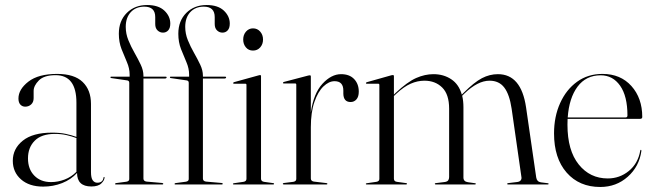

<svg xmlns="http://www.w3.org/2000/svg" viewBox="-20 -735 2600 765"><path d="M31 -94.5Q31 -142.5 70.8 -174.5Q110.5 -206.5 187.5 -206.5Q219 -206.5 242.2 -201.5Q265.5 -196.5 284.5 -189.5V-326Q284.5 -435.5 201.5 -435.5Q155.5 -435.5 134.8 -414.5Q114 -393.5 114 -372.5V-344Q114 -328 104.2 -319Q94.5 -310 80.5 -310Q69 -310 61.2 -318.2Q53.5 -326.5 53.5 -342.5Q53.5 -379 93.2 -409.8Q133 -440.5 207.5 -440.5Q276 -440.5 309.2 -408.5Q342.5 -376.5 342.5 -321V-49.5Q342.5 -26 349.5 -16.5Q356.5 -7 367.5 -7Q390 -7 392.5 -27.5Q393 -30 395 -30Q396.5 -30 396.5 -27.5Q396.5 -17 384 -4.5Q371.5 8 344 8Q287 8 287 -46Q263 -19.5 227.5 -5.5Q192 8.5 152 8.5Q96.5 8.5 63.8 -20.2Q31 -49 31 -94.5ZM91.5 -104Q91.5 -61 116.8 -35.2Q142 -9.5 183.5 -9.5Q211 -9.5 237.8 -19.8Q264.5 -30 284.5 -50.5V-185Q265.5 -192 244.5 -196.8Q223.5 -201.5 198.5 -201.5Q145.5 -201.5 118.5 -174.5Q91.5 -147.5 91.5 -104Z M551.5 -23.5Q551.5 -13.5 563.5 -11.5L625.5 -6Q630.5 -5.5 630.5 -2.5Q630.5 0 627 0H441Q438.5 0 438.5 -2Q438.5 -5 442.5 -5.5L483.5 -11Q495 -13 495 -21.5V-405Q495 -413 487.5 -414.5L423 -424Q420 -424.5 420 -427Q420 -429.5 422.5 -429.5H496.5V-437.5Q496.5 -462.5 485.8 -487.2Q475 -512 464.2 -539.5Q453.5 -567 453.5 -600.5Q453.5 -652 485.2 -683.5Q517 -715 566 -715Q611 -715 634.8 -692.8Q658.5 -670.5 658.5 -641Q658.5 -623 650.2 -614Q642 -605 629.5 -605Q617 -605 607.8 -613.8Q598.5 -622.5 598.5 -639.5V-667Q598.5 -708.5 555 -708.5Q521.5 -708.5 501.2 -686.8Q481 -665 481 -628Q481 -600.5 491.5 -574.8Q502 -549 516 -524.5Q530 -500 540.8 -477.2Q551.5 -454.5 551.5 -433.5V-429.5H640Q644 -429.5 644 -427Q644 -422 635.5 -422H551.5ZM788.5 -23.5Q788.5 -13.5 800.5 -11.5L862.5 -6Q867.5 -5.5 867.5 -2.5Q867.5 0 864 0H678Q675.5 0 675.5 -2Q675.5 -5 679.5 -5.5L720.5 -11Q732 -13 732 -21.5V-405Q732 -413 724.5 -414.5L660 -424Q657 -424.5 657 -427Q657 -429.5 659.5 -429.5H733.5V-437.5Q733.5 -462.5 722.8 -487.2Q712 -512 701.2 -539.5Q690.5 -567 690.5 -600.5Q690.5 -652 722.2 -683.5Q754 -715 803 -715Q848 -715 871.8 -692.8Q895.5 -670.5 895.5 -641Q895.5 -623 887.2 -614Q879 -605 866.5 -605Q854 -605 844.8 -613.8Q835.5 -622.5 835.5 -639.5V-667Q835.5 -708.5 792 -708.5Q758.5 -708.5 738.2 -686.8Q718 -665 718 -628Q718 -600.5 728.5 -574.8Q739 -549 753 -524.5Q767 -500 777.8 -477.2Q788.5 -454.5 788.5 -433.5V-429.5H877Q881 -429.5 881 -427Q881 -422 872.5 -422H788.5ZM988 -533.5Q970.5 -533.5 959.8 -546.2Q949 -559 949 -577.5Q949 -596.5 960.2 -609.2Q971.5 -622 988 -622Q1005.5 -622 1016.8 -609Q1028 -596 1028 -577.5Q1028 -559 1016.8 -546.2Q1005.5 -533.5 988 -533.5ZM1020 -431.5V-23Q1020 -12.5 1032 -10.5L1067.5 -5.5Q1072 -5.5 1072 -2.5Q1072 0 1068.5 0H911Q908 0 908 -2.5Q908 -4 912 -5L950 -10.5Q962 -12.5 962 -22.5V-397Q962 -401.5 957 -401.5H911.5Q909 -401.5 909 -404Q909 -406 912 -407.5L1009.5 -434.5Q1013.5 -436 1016 -436Q1020 -436 1020 -431.5Z M1218.5 -430V-287Q1229.5 -363 1264.8 -401.2Q1300 -439.5 1339 -439.5Q1372.5 -439.5 1391 -420Q1409.5 -400.5 1409.5 -370Q1409.5 -349.5 1400.2 -339Q1391 -328.5 1377 -328.5Q1349 -328.5 1348 -361V-374Q1348 -411.5 1313 -411.5Q1290.5 -411.5 1268.8 -390.8Q1247 -370 1232.8 -329Q1218.5 -288 1218.5 -228V-24Q1218.5 -13.5 1230.5 -11.5L1280.5 -5.5Q1284.5 -5 1284.5 -2.5Q1284.5 0 1281 0H1111Q1107 0 1107 -3Q1107 -5.5 1112.5 -6L1148.5 -10.5Q1160.5 -12.5 1160.5 -22V-397.5Q1160.5 -402.5 1156 -402.5H1110Q1107.5 -402.5 1107.5 -405Q1107.5 -407 1111 -408.5L1208 -434Q1212.5 -435 1214.5 -435Q1218.5 -435 1218.5 -430Z M1549.5 -431V-358L1556 -364.5Q1603.5 -409 1638.2 -424.2Q1673 -439.5 1707 -439.5Q1747.5 -439.5 1778 -419.2Q1808.5 -399 1820 -358L1827 -365Q1869.5 -407.5 1900.2 -423.5Q1931 -439.5 1964 -439.5Q2056.5 -439.5 2076 -307.5L2116.5 -28Q2119 -11 2135 -8.5L2162.5 -5Q2166 -4.5 2166 -2.5Q2166 0 2162.5 0H2004.5Q2000.5 0 2000.5 -2.5Q2000.5 -4.5 2005.5 -5.5L2042 -10Q2051.5 -11.5 2055.2 -17.2Q2059 -23 2057.5 -30L2018.5 -302Q2010 -359 1989.2 -386.2Q1968.5 -413.5 1930.5 -413.5Q1883.5 -413.5 1830 -362L1821.5 -353.5Q1826.5 -333 1826.5 -308V-27.5Q1826.5 -11.5 1844.5 -9L1872.5 -5Q1876 -4.5 1876 -2.5Q1876 0 1872 0H1716.5Q1712.5 0 1712.5 -2.5Q1712.5 -5.5 1717.5 -5.5L1753.5 -10Q1763.5 -12 1766.5 -17.5Q1769.5 -23 1769.5 -29.5V-302Q1769.5 -359 1742 -386.2Q1714.5 -413.5 1671 -413.5Q1643.5 -413.5 1616.2 -401.5Q1589 -389.5 1559 -361.5L1549.5 -352.5V-23Q1549.5 -12 1561.5 -10.5L1597.5 -5.5Q1601.5 -5.5 1601.5 -2.5Q1601.5 0 1598 0H1440.5Q1437.5 0 1437.5 -2.5Q1437.5 -4 1441.5 -5L1479.5 -10.5Q1491.5 -12.5 1491.5 -22V-396.5Q1491.5 -401.5 1486.5 -401.5H1440.5Q1438 -401.5 1438 -404Q1438 -406 1441.5 -407.5L1539 -435Q1542.5 -436 1545.5 -436Q1549.5 -436 1549.5 -431Z M2539 -269Q2539 -261.5 2530.5 -261.5H2241.5Q2241 -250 2241 -238Q2241 -135.5 2285.8 -79.8Q2330.5 -24 2401.5 -24Q2449 -24 2485.5 -53.8Q2522 -83.5 2531 -134.5Q2531.5 -138 2533 -138Q2536 -138 2535.5 -133.5Q2527 -71.5 2481.2 -30.8Q2435.5 10 2371.5 10Q2288 10 2237.8 -47.2Q2187.5 -104.5 2187.5 -203.5Q2187.5 -270.5 2211.8 -324.2Q2236 -378 2279.2 -409.2Q2322.5 -440.5 2380.5 -440.5Q2452.5 -440.5 2495.8 -392.2Q2539 -344 2539 -269ZM2373.5 -435Q2315 -435 2281.2 -389.8Q2247.5 -344.5 2242 -267H2472.5Q2480 -267 2480 -275Q2480 -352 2450.8 -393.5Q2421.5 -435 2373.5 -435Z"/></svg>

Font: Fraunces 144pt S000 Light
Style: Regular
Weight: 300
Version: Version 1.000; ttfautohint (v1.8.3)